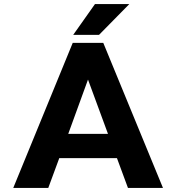

<svg xmlns="http://www.w3.org/2000/svg" viewBox="-20 -921 864 941"><path d="M553.2 -146 607.1 0H778.7L486.1 -711H336.5L45 0H216.6L270.5 -146ZM314.5 -265 411.3 -531 509.2 -265ZM445.4 -901 338.7 -750H465.2L613.7 -901Z"/></svg>

Font: Asimov
Style: Wid
Weight: 500
Designer: Google
Version: Version 2.000980; 2014